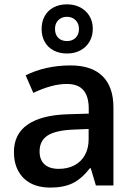

<svg xmlns="http://www.w3.org/2000/svg" viewBox="-20 -851 619 881"><path d="M419.9 0 396.5 -79.1H392.6Q354 -29.8 312.7 -10Q271.5 9.8 210.4 9.8Q158.7 9.8 121.3 -9.8Q84 -29.3 64 -66.2Q43.9 -103 43.9 -153.8Q43.9 -235.8 106.7 -279.3Q169.4 -322.8 290.5 -326.7L387.2 -329.6V-352.1Q387.2 -409.2 362.5 -437.5Q337.9 -465.8 286.6 -465.8Q219.2 -465.8 132.8 -424.8L97.7 -505.4Q189.5 -550.8 303.7 -550.8Q400.4 -550.8 450.4 -501.7Q500.5 -452.6 500.5 -357.4V0ZM386.7 -211.4V-259.3L316.4 -256.3Q234.9 -252.9 198.2 -229Q161.6 -205.1 161.6 -155.8Q161.6 -117.7 184.3 -96.9Q207 -76.2 249.5 -76.2Q290.5 -76.2 321.5 -92.5Q352.5 -108.9 369.6 -139.6Q386.7 -170.4 386.7 -211.4ZM170.9 -718.3Q170.9 -752 185.3 -777.6Q199.7 -803.2 226.1 -817.1Q252.4 -831.1 287.6 -831.1Q321.8 -831.1 348.6 -816.9Q375.5 -802.7 390.6 -777.3Q405.8 -752 405.8 -719.2Q405.8 -685.5 390.6 -659.7Q375.5 -633.8 348.6 -619.6Q321.8 -605.5 287.6 -605.5Q252.4 -605.5 226.1 -619.4Q199.7 -633.3 185.3 -658.9Q170.9 -684.6 170.9 -718.3ZM342.3 -718.3Q342.3 -743.2 326.7 -758.5Q311 -773.9 287.6 -773.9Q263.2 -773.9 247.8 -758.8Q232.4 -743.7 232.4 -718.3Q232.4 -692.4 247.1 -677.5Q261.7 -662.6 287.6 -662.6Q312 -662.6 327.1 -677.7Q342.3 -692.9 342.3 -718.3Z"/></svg>

Font: Viking Open Sans Light
Style: Bold
Weight: 600
Foundry: Ascender Corporation
Version: Version 2.001